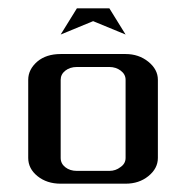

<svg xmlns="http://www.w3.org/2000/svg" viewBox="-20 -442 448 462"><path d="M47.9 -62V-250Q47.9 -274.9 69.8 -293.9Q91.3 -312 126 -312H282.2Q314 -312 336.9 -293.5Q359.9 -274.9 359.9 -250V-62Q359.9 -36.6 336.9 -18.1Q314.5 0 282.2 0H126Q92.8 0 70.3 -18.1Q47.9 -36.1 47.9 -62ZM126 -62Q126 -48.3 137.2 -39.6Q148.4 -30.8 165 -30.8H243.2Q258.3 -30.8 270 -40Q282.2 -48.3 282.2 -62V-250Q282.2 -263.2 270.5 -272Q258.8 -280.8 243.2 -280.8H165Q148.4 -280.8 137.2 -272Q126 -263.2 126 -250ZM126 -358.9 165 -421.9H243.2L282.2 -358.9L204.1 -391.1Z"/></svg>

Font: Hhenum
Style: Regular
Weight: 400
Designer: T. Christopher White
Version: Version 1.0